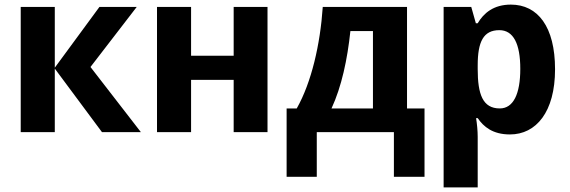

<svg xmlns="http://www.w3.org/2000/svg" viewBox="-20 -574 2474 834"><path d="M412 -544 218 -280V-544H70V0H218V-276L423 0H592L373 -283L574 -544Z M810 -544H662V0H810V-227H995V0H1142V-544H995V-332H810Z M1748 -544H1382C1371 -381 1333 -216 1269 -103H1225V194H1356V0H1691V194H1824V-103H1748ZM1600 -439V-103H1420C1464 -198 1489 -316 1502 -439Z M2199 -554C2124 -554 2081 -517 2055 -473H2047L2027 -544H1907V240H2055V20C2055 -6 2052 -36 2048 -61H2055C2080 -24 2120 10 2195 10C2309 10 2391 -88 2391 -273C2391 -458 2316 -554 2199 -554ZM2149 -443C2210 -443 2240 -384 2240 -275C2240 -166 2210 -103 2151 -103C2077 -103 2055 -164 2055 -274V-290C2055 -393 2080 -443 2149 -443Z"/></svg>

Font: Noto Sans Display
Style: Bold
Weight: 700
Designer: Monotype Design Team
Foundry: Monotype Imaging Inc.
Version: Version 1.900